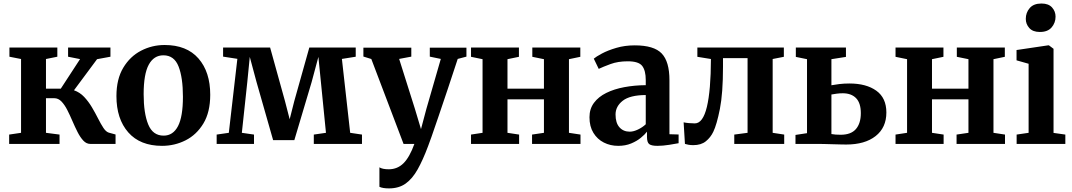

<svg xmlns="http://www.w3.org/2000/svg" viewBox="-20 -817 6088 1090"><path d="M32 0V-53L99.5 -63V-482L33.5 -495V-547H305.5V-495L241 -482V-313.5H325L434.5 -481.5L366.5 -495V-547H607V-495L531 -481L400 -304.5Q433 -293 457.8 -266.8Q482.5 -240.5 501.8 -208Q521 -175.5 536.8 -144.2Q552.5 -113 567 -91Q581.5 -69 597.5 -64L636 -53.5V0H492.5Q470.5 0 453 -18.8Q435.5 -37.5 420.5 -67Q405.5 -96.5 391.2 -129.8Q377 -163 362 -192.5Q347 -222 329 -240.8Q311 -259.5 288 -259.5H241V-63L318 -53V0Z M641 -271.5Q641 -368 679.8 -432.5Q718.5 -497 780.8 -529.2Q843 -561.5 914.5 -561.5Q1040 -561.5 1106.8 -485Q1173.5 -408.5 1173.5 -279Q1173.5 -180.5 1134.8 -116.2Q1096 -52 1033.8 -20.5Q971.5 11 900 11Q775.5 11 708.2 -65.5Q641 -142 641 -271.5ZM909 -47Q962.5 -47 990.5 -100.8Q1018.5 -154.5 1018.5 -267.5Q1018.5 -376 993.8 -439.5Q969 -503 907.5 -503Q853.5 -503 824.5 -449.8Q795.5 -396.5 795.5 -282.5Q795.5 -174 821.5 -110.5Q847.5 -47 909 -47Z M1210 0V-53L1279 -63L1327.5 -483L1246.5 -495.5V-547H1513.5L1598 -242.5L1624.5 -140L1650.5 -242.5L1736 -547H1999.5V-495L1921 -482.5L1968 -63L2035 -53V0H1761.5V-53L1830.5 -63L1802 -349.5L1787.5 -494L1749 -350.5L1651 -21.5H1530.5L1436 -352.5L1398 -494L1384 -352L1353 -63L1422 -53V0Z M2188.5 252.5Q2152 252.5 2134 243.5V133Q2151 144 2187 144Q2236.5 144 2271 109.5Q2305.5 75 2332.5 0H2271L2088 -482L2043 -496V-546.5H2315V-495.5L2246 -482.5L2335.5 -199L2370 -84L2400.5 -198.5L2482.5 -482.5L2420 -495.5V-546.5H2628V-495.5L2578.5 -482.5Q2550.5 -396.5 2522.2 -312.2Q2494 -228 2470 -157.5Q2446 -87 2430 -41.2Q2414 4.5 2410 13.5Q2381 91 2351.2 144.2Q2321.5 197.5 2283 225Q2244.5 252.5 2188.5 252.5Z M2654 0V-53L2719.5 -63V-481L2654 -494.5V-547H2926V-494.5L2861 -481V-313.5H3068V-481L3002 -494.5V-547H3274.5V-494.5L3210 -481V-63L3275.5 -53V0H3000.5V-53L3068 -63V-253H2861V-63L2927 -53V0Z M3326.5 -151.5Q3326.5 -199 3352 -233.2Q3377.5 -267.5 3422 -289.5Q3466.5 -311.5 3524.2 -322.2Q3582 -333 3646 -333.5V-362.5Q3646 -416.5 3625.8 -442.8Q3605.5 -469 3544 -469Q3488 -469 3445.5 -453.2Q3403 -437.5 3379 -426L3351 -484Q3363.5 -495 3397 -513Q3430.5 -531 3478.8 -545.2Q3527 -559.5 3583.5 -559.5Q3692.5 -559.5 3736.5 -513.5Q3780.5 -467.5 3780.5 -362V-55L3832.5 -53.5V-4Q3815.5 -0.5 3779 5.2Q3742.5 11 3712 11Q3678.5 11 3665.8 1.2Q3653 -8.5 3653 -39.5V-69.5Q3641 -53.5 3618.2 -34.8Q3595.5 -16 3563 -2.5Q3530.5 11 3489.5 11Q3445 11 3408 -7.8Q3371 -26.5 3348.8 -62.8Q3326.5 -99 3326.5 -151.5ZM3555 -69.5Q3576.5 -69.5 3602 -81.8Q3627.5 -94 3646 -111.5V-277.5Q3556 -277 3515.2 -245Q3474.5 -213 3474.5 -167Q3474.5 -119 3496.8 -94.2Q3519 -69.5 3555 -69.5Z M3915.5 7Q3901 7 3888.8 4.8Q3876.5 2.5 3868.5 0L3861 -122.5Q3871.5 -120 3889.8 -118.2Q3908 -116.5 3924.5 -116.5Q3970.5 -116.5 3993 -210Q4015.5 -303.5 4016 -482L3939 -494.5V-547H4430V-494.5L4366.5 -482V-63L4432 -53V0H4148.5V-53L4224 -63V-487H4084.5V-438.5Q4084.5 -287.5 4066.8 -198.2Q4049 -109 4029.5 -69Q4014 -36.5 3987 -14.8Q3960 7 3915.5 7Z M4496 0V-51L4561.5 -61V-481L4498 -494V-547H4782.5V-494L4700 -481V-333Q4717.5 -336.5 4744.8 -339.8Q4772 -343 4802.5 -343Q4898 -343 4955 -302Q5012 -261 5012 -178.5Q5012 -92.5 4951 -44.5Q4890 3.5 4784 3.5Q4774 3.5 4753 3Q4732 2.5 4706.8 1.8Q4681.5 1 4659 0.5Q4636.5 0 4623.5 0ZM4752.5 -52Q4811 -52 4839 -84.2Q4867 -116.5 4867 -174.5Q4867 -232 4840 -259.8Q4813 -287.5 4764.5 -287.5Q4747 -287.5 4729.8 -285.2Q4712.5 -283 4700 -280.5V-56Q4721 -52 4752.5 -52Z M5064 0V-53L5129.5 -63V-481L5064 -494.5V-547H5336V-494.5L5271 -481V-313.5H5478V-481L5412 -494.5V-547H5684.5V-494.5L5620 -481V-63L5685.5 -53V0H5410.5V-53L5478 -63V-253H5271V-63L5337 -53V0Z M5819.5 -63V-455L5751 -474.5V-533L5929.5 -559.5H5935L5961 -540V-62.5L6028 -53V0H5751.5V-53ZM5883 -635.5Q5843.5 -635.5 5823.5 -657.8Q5803.5 -680 5803.5 -710Q5803.5 -745.5 5825.8 -771.2Q5848 -797 5892 -797H5893Q5932.5 -797 5952.5 -774.8Q5972.5 -752.5 5972.5 -722.5Q5972.5 -687.5 5950.2 -661.5Q5928 -635.5 5884 -635.5Z"/></svg>

Font: Merriweather Text Regular
Style: Bold
Weight: 700
Designer: Eben Sorkin
Foundry: Eben Sorkin
Version: Version 2.100; ttfautohint (v1.7.19-72a1) -l 8 -r 50 -G 200 